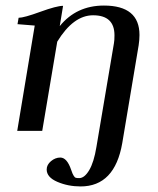

<svg xmlns="http://www.w3.org/2000/svg" viewBox="-20 -471 570 691"><path d="M148 139Q148 122 163.5 109Q179 96 197 96Q221 96 236 140Q240 151 241 153.5Q242 156 245.5 162Q249 168 253.5 169Q258 170 265 170Q284 170 301 141.5Q318 113 327 58L390 -315Q392 -325 392 -344Q392 -416 315 -416Q244 -416 186 -321L132 0H42L105 -379Q45 -384 43 -384L47 -407Q66 -407 125 -428.5Q184 -450 207 -450L195 -377Q255 -451 354 -451Q482 -451 482 -345Q482 -328 479 -308L420 44Q393 200 270 200Q225 200 186.5 183.5Q148 167 148 139Z"/></svg>

Font: Judson
Style: Italic
Weight: 400
Italic angle: -9.5°
Version: Version 20110429